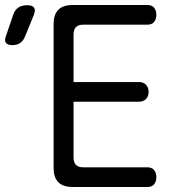

<svg xmlns="http://www.w3.org/2000/svg" viewBox="-110 -750 730 770"><path d="M185 -421H447Q465 -421 475.5 -410Q486 -399 486 -382Q486 -364 475.5 -353Q465 -342 447 -342H185V-118Q185 -99 194.5 -89Q204 -79 223 -79H481Q499 -79 508 -68Q517 -57 517 -40Q517 -22 508 -11Q499 0 481 0H183Q143 0 124 -19Q105 -38 105 -77V-653Q105 -692 124 -711Q143 -730 183 -730H481Q499 -730 508 -719Q517 -708 517 -690Q517 -673 508 -662Q499 -651 481 -651H223Q204 -651 194.5 -641Q185 -631 185 -612ZM-9 -605Q-16 -587 -28.5 -578Q-41 -569 -61 -569Q-80 -569 -86.5 -578.5Q-93 -588 -86 -606L-57 -691Q-50 -711 -36 -720Q-22 -729 -1 -729Q20 -729 26.5 -719.5Q33 -710 26 -691Z"/></svg>

Font: Maple Mono Light
Style: Regular
Weight: 300
Monospace: yes
Designer: subframe7536
Version: Version 7.000